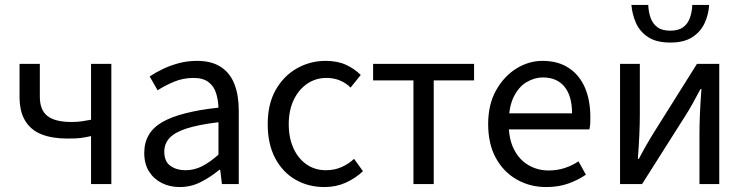

<svg xmlns="http://www.w3.org/2000/svg" viewBox="-20 -744 3009 776"><path d="M348 0V-194Q322 -188 304 -186Q286 -184 253 -184Q191 -184 148 -201Q105 -218 82 -255.5Q59 -293 59 -353V-486H141V-353Q141 -299 172 -275Q203 -251 269 -251Q291 -251 309 -253.5Q327 -256 348 -260V-486H430V0Z M706 12Q666 12 633.5 -4.5Q601 -21 582 -51.5Q563 -82 563 -126Q563 -208 635 -250Q707 -292 863 -309Q862 -339 853.5 -367Q845 -395 823 -412Q801 -429 762 -429Q720 -429 683 -413.5Q646 -398 617 -379L585 -435Q607 -450 637 -464.5Q667 -479 702 -488.5Q737 -498 776 -498Q835 -498 872.5 -473.5Q910 -449 927.5 -404Q945 -359 945 -298V0H877L870 -58H867Q832 -29 792 -8.5Q752 12 706 12ZM729 -56Q765 -56 796.5 -72Q828 -88 863 -119V-250Q781 -240 733.5 -224.5Q686 -209 665 -186Q644 -163 644 -131Q644 -91 669 -73.5Q694 -56 729 -56Z M1291 12Q1226 12 1174 -18Q1122 -48 1092 -105Q1062 -162 1062 -242Q1062 -324 1094.5 -381Q1127 -438 1180.5 -468Q1234 -498 1296 -498Q1344 -498 1378.5 -482Q1413 -466 1438 -441L1397 -390Q1379 -408 1354.5 -418.5Q1330 -429 1299 -429Q1256 -429 1221.5 -405.5Q1187 -382 1167 -340Q1147 -298 1147 -242Q1147 -187 1166 -145Q1185 -103 1219 -79.5Q1253 -56 1298 -56Q1332 -56 1361 -69Q1390 -82 1411 -102L1447 -52Q1416 -23 1377 -5.5Q1338 12 1291 12Z M1651 0V-419H1488V-486H1896V-419H1733V0Z M2187 12Q2122 12 2068.5 -18.5Q2015 -49 1984 -105.5Q1953 -162 1953 -243Q1953 -322 1985 -379Q2017 -436 2067 -467Q2117 -498 2173 -498Q2235 -498 2278.5 -469.5Q2322 -441 2344 -390Q2366 -339 2366 -270Q2366 -257 2365.5 -245Q2365 -233 2362 -221H2012V-286H2292Q2292 -356 2261.5 -393.5Q2231 -431 2174 -431Q2141 -431 2109 -412.5Q2077 -394 2056.5 -353Q2036 -312 2036 -244Q2036 -182 2057.5 -140Q2079 -98 2116 -76.5Q2153 -55 2197 -55Q2232 -55 2262.5 -65Q2293 -75 2318 -92L2348 -38Q2316 -16 2276.5 -2Q2237 12 2187 12Z M2486 0V-486H2566V-284Q2566 -244 2564 -199Q2562 -154 2558 -102H2562Q2576 -129 2593.5 -159.5Q2611 -190 2625 -212L2797 -486H2887V0H2807V-202Q2807 -241 2809 -286.5Q2811 -332 2815 -384H2811Q2797 -357 2780 -326.5Q2763 -296 2748 -273L2575 0ZM2689 -572Q2633 -572 2599.5 -594Q2566 -616 2550.5 -651Q2535 -686 2532 -724H2600Q2601 -696 2609.5 -672Q2618 -648 2637 -634Q2656 -620 2689 -620Q2722 -620 2741 -634Q2760 -648 2768.5 -672Q2777 -696 2778 -724H2846Q2844 -686 2828 -651Q2812 -616 2778.5 -594Q2745 -572 2689 -572Z"/></svg>

Font: Source Sans 3
Style: Regular
Weight: 400
Designer: Paul D. Hunt
Foundry: Adobe
Version: Version 3.046;hotconv 1.0.118;makeotfexe 2.5.65603